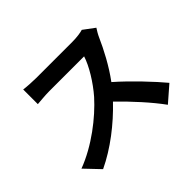

<svg xmlns="http://www.w3.org/2000/svg" viewBox="-153 -963 1261 1261"><g transform="rotate(-45 478.0 -332.0)"><path d="M719.1 -706C699.9 -699.9 661.9 -693.9 619 -693.9H283C253.9 -693.9 196 -697.1 170.1 -701V-565C190 -566.1 242.9 -572.1 283 -572.1H606.9C585.9 -504.3 527.7 -409.1 464.8 -337C375 -236.9 227.3 -120.7 73.2 -62.9L171.2 40.1C302.2 -22 429 -121.1 530.9 -228C620 -141 708.8 -44 771 41.9L880 -52.9C823.9 -120.7 708.1 -244 614 -326C677.9 -411.9 730.8 -514.2 763.8 -589.1C772 -608.3 789.8 -638.1 796.9 -648.1Z"/></g></svg>

Font: Karasuma Gothic
Style: Bold
Weight: 700
Designer: Rasmus Andersson / Ryoko Nishizuka
Foundry: Genbu
Version: Version 1.00